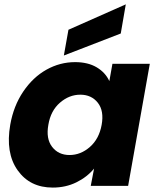

<svg xmlns="http://www.w3.org/2000/svg" viewBox="-20 -850 719 878"><path d="M26.9 -279.8Q42 -365.7 86.4 -431.4Q130.9 -497.1 192.6 -531.5Q254.4 -565.9 323.2 -565.9Q382.3 -565.9 422.4 -542Q462.4 -518.1 480 -479L494.1 -558.1H665L565.9 0H395L410.2 -79.1Q377.9 -40 329.1 -16.1Q280.3 7.8 221.2 7.8Q116.7 7.8 60.5 -71.5Q4.4 -150.9 26.9 -279.8ZM347.2 -417Q296.4 -417 254.2 -380.4Q211.9 -343.8 201.2 -279.8Q189.5 -215.8 218.3 -178.5Q247.1 -141.1 297.9 -141.1Q349.1 -141.1 391.1 -178Q433.1 -214.8 444.8 -278.8Q456.5 -342.8 427.5 -379.9Q398.4 -417 347.2 -417ZM293 -713.9 555.2 -830.1 532.2 -696.8 272 -596.2Z"/></svg>

Font: Poppins
Style: Bold Italic
Weight: 700
Italic angle: -10°
Designer: Ninad Kale (Devanagari), Jonny Pinhorn (Latin)
Foundry: Indian Type Foundry
Version: Version 3.200;PS 1.000;hotconv 16.6.54;makeotf.lib2.5.65590